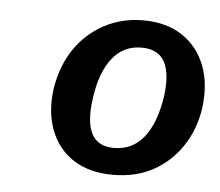

<svg xmlns="http://www.w3.org/2000/svg" viewBox="-36 -791 484 422"><g transform="rotate(5 206.0 -580.0)"><path d="M264 -752Q316 -752 351 -728.5Q386 -705 401.5 -664.5Q417 -624 410 -571Q403 -523 378 -486Q353 -449 315 -428.5Q277 -408 227 -408Q175 -408 140 -430.5Q105 -453 89.5 -493.5Q74 -534 81 -585Q89 -636 114 -673Q139 -710 178 -731Q217 -752 264 -752ZM266 -692Q226 -692 201.5 -661Q177 -630 169 -574Q161 -521 174.5 -494Q188 -467 224 -467Q265 -467 290 -498.5Q315 -530 324 -588Q331 -639 317 -665.5Q303 -692 266 -692Z"/></g></svg>

Font: Libre Franklin Thin SemiBold
Style: Italic
Weight: 600
Italic angle: -8°
Version: Version 3.000